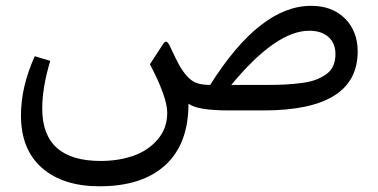

<svg xmlns="http://www.w3.org/2000/svg" viewBox="-20 -383 1311 666"><path d="M1143.6 -195.3Q1143.6 -233.4 1119.1 -254.9Q1094.7 -276.4 1052.7 -276.4Q937.5 -276.4 782.2 -88.4H899.9Q939.5 -88.4 968.8 -89.8Q998 -91.3 1027.3 -95.2Q1056.6 -99.1 1076.7 -106.9Q1096.7 -114.7 1112.5 -126.2Q1128.4 -137.7 1136 -155Q1143.6 -172.4 1143.6 -195.3ZM1220.7 -204.6Q1220.7 0 894.5 0H774.4Q664.1 0 633.8 -23.4Q633.8 116.2 553.5 189.7Q473.1 263.2 325.2 263.2Q198.7 263.2 125.7 199.5Q52.7 135.7 52.7 17.1Q52.7 -82 100.6 -188L154.3 -171.9Q126.5 -80.1 126.5 -6.3Q126.5 175.3 329.1 175.3Q391.1 175.3 442.4 157.5Q493.7 139.6 526.9 100.8Q560.1 62 560.1 8.3Q560.1 -45.9 500 -160.2L546.9 -231.9Q550.8 -237.3 554.2 -238.3Q557.6 -239.3 560.8 -236.1Q564 -232.9 566.4 -228.8Q568.8 -224.6 571.8 -217.8Q590.3 -177.7 601.6 -157.2Q612.8 -136.7 628.7 -118.9Q644.5 -101.1 663.1 -94.7Q681.6 -88.4 709 -88.4Q881.8 -362.8 1059.1 -362.8Q1132.8 -362.8 1176.8 -318.6Q1220.7 -274.4 1220.7 -204.6Z"/></svg>

Font: Sahel FD-WOL
Style: FD-WOL
Weight: 400
Foundry: Saber Rastikerdar (saber.rastikerdar@gmail.com)
Version: Version 2.0.2